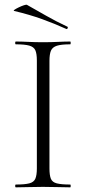

<svg xmlns="http://www.w3.org/2000/svg" viewBox="-20 -803 370 823"><path d="M192 -81Q192 -52 198 -37Q204 -22 223.5 -17Q243 -12 281 -12Q283 -12 283 -6Q283 0 281 0Q257 0 228 -1Q199 -2 164 -2Q131 -2 101.5 -1Q72 0 48 0Q45 0 45 -6Q45 -12 48 -12Q86 -12 105.5 -17Q125 -22 131.5 -37Q138 -52 138 -81V-544Q138 -573 131.5 -587.5Q125 -602 105.5 -607.5Q86 -613 48 -613Q45 -613 45 -619Q45 -625 48 -625Q72 -625 101.5 -623.5Q131 -622 164 -622Q199 -622 228.5 -623.5Q258 -625 281 -625Q283 -625 283 -619Q283 -613 281 -613Q243 -613 224 -607Q205 -601 198.5 -586Q192 -571 192 -542ZM264 -679Q213 -702 160.5 -721Q108 -740 41 -756Q36 -757 42.5 -761.5Q49 -766 60.5 -771.5Q72 -777 82.5 -780.5Q93 -784 96 -782Q137 -759 178 -735.5Q219 -712 268 -689Q272 -688 270 -682.5Q268 -677 264 -679Z"/></svg>

Font: Cormorant Garamond Light
Style: Regular
Weight: 300
Designer: Christian Thalmann (Catharsis Fonts)
Foundry: Catharsis Fonts
Version: Version 4.001